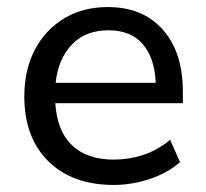

<svg xmlns="http://www.w3.org/2000/svg" viewBox="-20 -516 585 545"><path d="M303 9Q185 9 117 -58.5Q49 -126 49 -242Q49 -318 79 -375Q109 -432 162.5 -464Q216 -496 286 -496Q385 -496 442 -432Q499 -368 499 -256V-223H137Q142 -144 184.5 -103.5Q227 -63 303 -63Q346 -63 386 -76Q426 -89 463 -119L491 -56Q458 -26 406.5 -8.5Q355 9 303 9ZM288 -430Q222 -430 183.5 -389Q145 -348 138 -281H422Q419 -352 385 -391Q351 -430 288 -430Z"/></svg>

Font: Nunito Sans Medium
Style: Regular
Weight: 500
Designer: Vernon Adams
Foundry: Vernon Adams
Version: Version 3.101; ttfautohint (v1.8.4.7-5d5b);gftools[0.9.27]